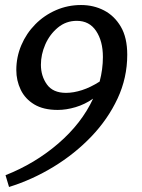

<svg xmlns="http://www.w3.org/2000/svg" viewBox="-20 -529 564 765"><path d="M303 -509Q353 -509 394.5 -487.5Q436 -466 461.5 -422.5Q487 -379 487 -311Q487 -219 448.5 -136.5Q410 -54 344 15Q278 84 193.5 135.5Q109 187 16 216L2 169Q119 123 212 43Q305 -37 351 -136Q318 -113 281 -102Q244 -91 210 -91Q153 -91 116.5 -113Q80 -135 62.5 -171.5Q45 -208 45 -250Q45 -302 65 -349Q85 -396 120.5 -432Q156 -468 203 -488.5Q250 -509 303 -509ZM143 -271Q143 -226 167 -192.5Q191 -159 243 -159Q273 -159 307 -170Q341 -181 377 -204Q390 -253 390 -302Q390 -365 363 -405.5Q336 -446 286 -446Q243 -446 210.5 -419Q178 -392 160.5 -352Q143 -312 143 -271Z"/></svg>

Font: Rosario Light
Style: Italic
Weight: 300
Italic angle: -8.05°
Designer: Hector Gatti
Foundry: Omnibus Type
Version: Version 1.101; ttfautohint (v1.8.1.43-b0c9)